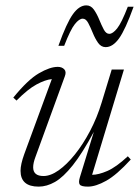

<svg xmlns="http://www.w3.org/2000/svg" viewBox="-20 -685 518 715"><path d="M277.5 -25 329.5 -194Q286.5 -114 251 -69.5Q215.5 -25 184.8 -7.5Q154 10 124 10Q56.5 10 56.5 -49Q56.5 -73 70.5 -111.5L173 -390.5Q148.5 -388 116 -370.5Q83.5 -353 41.5 -310.5L29.5 -321.5Q83.5 -388 124.8 -412Q166 -436 195 -436Q210.5 -436 219.2 -427Q228 -418 221.5 -401L112 -100.5Q103.5 -78 103.5 -62Q103.5 -29.5 142 -29.5Q168.5 -29.5 198.8 -51Q229 -72.5 259.2 -110.2Q289.5 -148 315.5 -197.5Q341.5 -247 358.5 -303L396 -426H441.5L323 -34Q346.5 -34 379.5 -48.2Q412.5 -62.5 456 -103L467 -91Q414.5 -33.5 375.5 -11.8Q336.5 10 307.5 10Q282.5 10 277 2.2Q271.5 -5.5 277.5 -25ZM477.5 -660Q447 -575 423.5 -542.2Q400 -509.5 373.5 -509.5Q356.5 -509.5 345.2 -525.5Q334 -541.5 325.5 -562.5Q317 -583.5 308.5 -599.5Q300 -615.5 288 -615.5Q275 -615.5 258.8 -595.2Q242.5 -575 219 -514.5H197.5Q228 -599.5 251.5 -632.2Q275 -665 301.5 -665Q318.5 -665 329.8 -649Q341 -633 349.5 -612Q358 -591 366.5 -575Q375 -559 387 -559Q400 -559 416.2 -579.2Q432.5 -599.5 456 -660Z"/></svg>

Font: Newsreader Text Light
Style: Italic
Weight: 300
Italic angle: -17°
Designer: Hugues Gentile
Foundry: Production Type
Version: Version 1.001